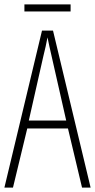

<svg xmlns="http://www.w3.org/2000/svg" viewBox="-20 -853 432 873"><path d="M301 -833H91V-801H301ZM353 0H392L221 -714H171L0 0H39L104 -269H289ZM215 -596 281 -305H111L177 -597C185 -631 191 -654 196 -683C202 -654 207 -630 215 -596Z"/></svg>

Font: Noto Sans Gurmukhi UI ExtraCondensed ExtraLight
Style: Regular
Weight: 200
Width: 2
Designer: Jelle Bosma - Monotype Design Team
Foundry: Monotype Imaging Inc.
Version: Version 2.004